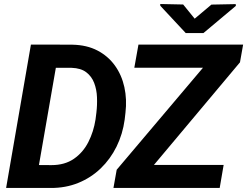

<svg xmlns="http://www.w3.org/2000/svg" viewBox="-20 -932 1226 952"><path d="M230.5 0H72.3L92.8 -114.3L234.9 -113.3Q301.3 -113.3 346.7 -144.8Q392.1 -176.3 418.2 -227.8Q444.3 -279.3 453.6 -339.4L458 -374Q462.4 -411.1 460.9 -449.5Q459.5 -487.8 447 -520.5Q434.6 -553.2 407.7 -573.7Q380.9 -594.2 335 -595.7L172.9 -596.2L192.9 -710.9L339.4 -710.4Q410.6 -709 463.4 -681.4Q516.1 -653.8 549.8 -606.9Q583.5 -560.1 596.7 -499.8Q609.9 -439.5 602.1 -373L598.1 -338.4Q588.4 -267.1 557.9 -205.1Q527.3 -143.1 479.2 -96.9Q431.2 -50.8 368.2 -25.1Q305.2 0.5 230.5 0ZM276.9 -710.9 153.3 0H10.3L133.3 -710.9ZM1088.9 -114.3 1069.3 0H579.6L599.6 -114.3ZM1169.9 -623 647.5 0H542.5L558.6 -90.3L1083.5 -710.9H1185.5ZM1136.7 -710.9 1116.7 -596.2H646L666.5 -710.9ZM888.2 -909.7 945.3 -839.4 1028.3 -909.2 1148.9 -911.6 1149.4 -902.8 988.8 -768.1H900.9L774.9 -903.3L774.4 -912.1Z"/></svg>

Font: Roboto
Style: Bold Italic
Weight: 700
Italic angle: -12°
Designer: Christian Robertson
Foundry: Google
Version: Version 3.0